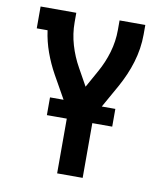

<svg xmlns="http://www.w3.org/2000/svg" viewBox="-82 -805 765 874"><g transform="rotate(10 300.0 -367.5)"><path d="M241 0V-283L152 -441Q127 -486 109.5 -534.5Q92 -583 85 -634H35V-735H200V-691Q200 -638 215 -587Q230 -536 256 -490L300 -411L344 -490Q370 -536 385 -587Q400 -638 400 -691V-735H519V-691Q519 -658 514 -625.5Q509 -593 499.5 -561.5Q490 -530 477 -500Q464 -470 448 -441L359 -283V0ZM149 -253V-335H451V-253Z"/></g></svg>

Font: Iosevka Book
Style: Bold
Weight: 700
Designer: Belleve Invis
Foundry: Belleve Invis
Version: Version 28.0.7; ttfautohint (v1.8.3)